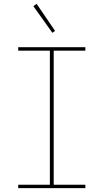

<svg xmlns="http://www.w3.org/2000/svg" viewBox="-20 -981 540 1001"><path d="M75 0V-18H240V-717H75V-735H425V-717H260V-18H425V0ZM253 -810 154 -949 171 -961 267 -820Z"/></svg>

Font: Iosevka Curly Slab Thin
Style: Regular
Weight: 100
Monospace: yes
Designer: Belleve Invis
Foundry: Belleve Invis
Version: Version 22.1.2; ttfautohint (v1.8.4)